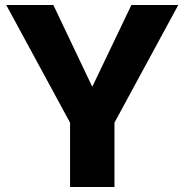

<svg xmlns="http://www.w3.org/2000/svg" viewBox="-20 -750 741 770"><path d="M261 0V-258L5 -730H194L349 -404H351L507 -730H695L439 -258V0Z"/></svg>

Font: M PLUS 2 Thin ExtraBold
Style: Regular
Weight: 800
Version: Version 1.001